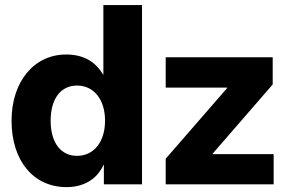

<svg xmlns="http://www.w3.org/2000/svg" viewBox="-20 -748 1177 779"><path d="M250 11.2C317.9 11.2 372.6 -19 400.4 -79.6H401.4V0H556.2V-727.5H399.4V-445.3H398.4C365.7 -500.5 315.4 -526.9 248.5 -526.9C117.7 -526.9 26.9 -416.5 26.9 -258.3C26.9 -96.2 115.2 11.2 250 11.2ZM292.5 -115.7C227.1 -115.7 185.5 -168.5 185.5 -258.3C185.5 -348.1 227.1 -400.9 292.5 -400.9C360.4 -400.9 406.2 -344.7 406.2 -258.3C406.2 -171.9 360.4 -115.7 292.5 -115.7ZM652.3 0H1090.3V-122.6H842.3V-124L1086.4 -405.3V-515.6H652.3V-392.6H901.9V-391.1L652.3 -104Z"/></svg>

Font: Raveo Display
Style: Bold
Weight: 700
Designer: Jakub Foglar, Rasmus Andersson (Inter)
Foundry: Jakubfoglar.com
Version: Version 1.100;Glyphs 3.2.3 (3260)